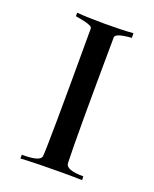

<svg xmlns="http://www.w3.org/2000/svg" viewBox="-120 -681 606 754"><g transform="rotate(20 183.5 -304.0)"><path d="M239.3 -569.3Q239.3 -568.4 238.8 -514.6Q238.3 -460.9 237.8 -380.4Q237.3 -299.8 237.3 -233.4Q237.3 -100.6 239.3 -43.9Q240.2 -15.6 313.5 -15.6L314.5 0Q283.2 -1 237.3 -1Q131.8 -1 57.6 2.9V-12.7Q57.6 -12.7 61.5 -12.7Q133.8 -12.7 137.7 -35.2Q142.6 -64.5 142.6 -571.3Q142.6 -582 107.4 -589.8L71.3 -596.7V-611.3Q117.2 -607.4 189.5 -607.4Q264.6 -607.4 306.6 -611.3V-591.8Q239.3 -586.9 239.3 -569.3Z"/></g></svg>

Font: Bentham
Style: Regular
Weight: 400
Version: Version 002.002